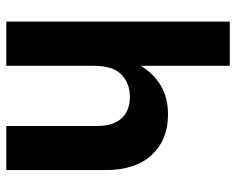

<svg xmlns="http://www.w3.org/2000/svg" viewBox="-92 -676 768 625"><g transform="rotate(90 292.5 -364.0)"><path d="M194.8 -286.6V0H50.8V-727.5H194.8V-438Q220.7 -480.5 260 -503.4Q299.3 -526.4 353.5 -526.4Q435.5 -526.4 484.9 -473.4Q534.2 -420.4 534.2 -322.8V0H390.6V-296.4Q390.6 -348.1 365.7 -375.2Q340.8 -402.3 295.9 -402.3Q251.5 -402.3 223.1 -374.5Q194.8 -346.7 194.8 -286.6Z"/></g></svg>

Font: Inter Display
Style: Bold
Weight: 700
Designer: Rasmus Andersson
Foundry: rsms
Version: Version 4.001;git-9221beed3